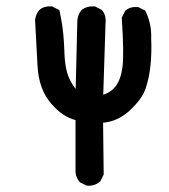

<svg xmlns="http://www.w3.org/2000/svg" viewBox="-20 -459 540 612"><path d="M255.4 132.3 235.8 122.6 234.4 122.1 233.9 121.1Q231.9 118.7 230.5 116.5Q229 114.3 227.5 111.8Q226.1 109.4 225.1 106.9Q224.1 104.5 223.1 101.8Q222.2 99.1 221.7 96.2Q221.2 93.3 220.7 90.3V89.8V-76.2Q210.4 -79.1 200.4 -83.5Q190.4 -87.9 180.7 -94.5Q170.9 -101.1 161.6 -109.6Q152.3 -118.2 143.1 -128.9Q103.5 -174.3 99.6 -249.5Q95.7 -322.8 91.8 -395V-395.5V-396Q94.2 -413.6 105 -426.8L105.5 -427.2Q113.3 -434.1 123.3 -436.8Q133.3 -439.5 145 -438.5H146L147 -438L166.5 -428.2L168.9 -426.8L169.9 -424.3Q172.4 -411.6 174.8 -398.9Q177.2 -386.2 179 -373.8Q180.7 -361.3 181.9 -348.6Q183.1 -335.9 183.8 -323.5Q184.6 -311 185.1 -298.3Q186.5 -237.8 201.7 -207Q211.4 -187 221.2 -175.8L226.6 -395.5V-396Q229 -413.6 239.7 -426.8L240.2 -427.2L240.7 -427.7Q257.8 -440.4 281.7 -438.5H282.7L283.7 -438L303.2 -428.2L304.7 -427.7L305.2 -426.8Q319.3 -409.2 316.4 -385.3L309.1 -157.2Q316.9 -159.7 324 -163.3Q331.1 -167 336.9 -171.9Q342.8 -176.8 347.7 -182.6Q364.7 -204.6 370.1 -243.2Q376 -282.2 368.2 -400.9V-402.3L368.7 -403.8L378.4 -423.3L378.9 -424.8L379.9 -425.3Q395.5 -438.5 419.4 -436.5H420.4L421.4 -436L440.9 -426.3L442.9 -425.3L443.8 -423.3Q453.6 -403.3 458.3 -381.1Q462.9 -358.9 461.9 -335Q462.9 -314.5 462.4 -294.4Q461.9 -274.4 460 -253.9Q456.1 -212.9 444.8 -178.7Q433.6 -144 393.6 -106.9Q355.5 -71.8 308.6 -67.9L310.5 95.7V97.2L310.1 98.1L300.3 117.7L299.8 118.7L298.8 119.6Q290 127.4 279.5 130.6Q269 133.8 257.3 132.8H256.3Z"/></svg>

Font: NaikaiFont
Style: SemiBold
Weight: 600
Version: Version 1.89